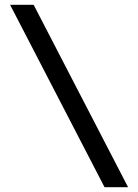

<svg xmlns="http://www.w3.org/2000/svg" viewBox="-20 -710 575 799"><path d="M513 69H415L22 -690H120Z"/></svg>

Font: Exo 2.0 Semi Bold
Style: Regular
Weight: 600
Designer: Natanael Gama
Version: Version 1.001;PS 001.001;hotconv 1.0.70;makeotf.lib2.5.58329